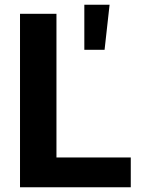

<svg xmlns="http://www.w3.org/2000/svg" viewBox="-20 -786 609 806"><path d="M64 0H529V-125H217V-728H64ZM334 -577H419L440 -766H334Z"/></svg>

Font: Wafeq
Style: Bold
Weight: 700
Designer: Rasmus Andersson & Azza Alameddine
Foundry: Google & TypeTogether
Version: Version 3.000;FEAKit 1.0